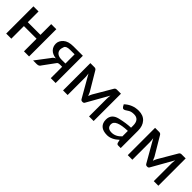

<svg xmlns="http://www.w3.org/2000/svg" viewBox="222 -1519 2529 2529"><g transform="rotate(45 1486.0 -255.0)"><path d="M495.1 -507.3V0H399.9V-234.9H164.1V0H68.8V-507.3H164.1V-307.1H399.9V-507.3Z M719.2 -357.4Q719.2 -317.4 748.5 -294.9Q777.8 -272.5 828.1 -272.5H899.4V-443.8H817.4Q743.2 -443.8 731.2 -408.2Q719.2 -372.6 719.2 -357.4ZM989.7 0H899.4V-211.9H863.3Q826.2 -211.9 816.7 -199Q807.1 -186 801.3 -178.2L695.3 -33.2Q686.5 -16.6 673.6 -8.3Q660.6 0 635.3 0H569.8L713.9 -189.5Q731.4 -219.7 762.7 -231Q692.9 -240.2 658.7 -277.3Q624.5 -314.5 624.5 -368.2Q624.5 -421.9 671.9 -464.6Q719.2 -507.3 814.9 -507.3H989.7Z M1213.4 -327.6V0H1127.9V-508.8H1204.6Q1229.5 -508.8 1241.2 -487.3L1392.6 -232.4Q1405.3 -207 1414.1 -181.6Q1422.9 -208 1435.5 -232.4L1585 -487.3Q1596.2 -508.8 1621.1 -508.8H1697.8V0H1612.3V-327.6Q1612.3 -356.4 1618.2 -394L1446.8 -90.8Q1438 -73.7 1419.4 -73.7H1409.2Q1392.1 -73.7 1381.3 -90.8L1207 -395Q1213.4 -353 1213.4 -327.6Z M1972.2 -58.6Q2046.9 -58.6 2108.4 -124.5V-226.6Q1888.2 -219.2 1888.2 -131.8Q1888.2 -58.6 1972.2 -58.6ZM2022.5 -516.6Q2107.4 -516.6 2154.5 -464.4Q2201.7 -412.1 2201.7 -324.2V0H2159.7Q2145.5 0 2137.9 -4.4Q2130.4 -8.8 2126 -22L2115.7 -67.4Q2034.7 7.8 1953.1 7.8Q1876.5 7.8 1837.2 -27.3Q1797.9 -62.5 1797.9 -127.4Q1797.9 -230.5 1909.9 -257.3Q2022 -284.2 2108.4 -286.1V-324.2Q2108.4 -439.9 2011.2 -439.9Q1961.4 -439.9 1932.6 -421.9Q1903.8 -403.8 1891.6 -396Q1879.4 -388.2 1865.7 -388.2Q1852.1 -388.2 1839.4 -405.3L1822.3 -436.5Q1907.2 -516.6 2022.5 -516.6Z M2418.9 -327.6V0H2333.5V-508.8H2410.2Q2435.1 -508.8 2446.8 -487.3L2598.1 -232.4Q2610.8 -207 2619.6 -181.6Q2628.4 -208 2641.1 -232.4L2790.5 -487.3Q2801.8 -508.8 2826.7 -508.8H2903.3V0H2817.9V-327.6Q2817.9 -356.4 2823.7 -394L2652.3 -90.8Q2643.6 -73.7 2625 -73.7H2614.7Q2597.7 -73.7 2586.9 -90.8L2412.6 -395Q2418.9 -353 2418.9 -327.6Z"/></g></svg>

Font: Lato-Medium
Style: Regular
Weight: 500
Designer: Lukasz Dziedzic
Foundry: tyPoland Lukasz Dziedzic
Version: Version 2.006; 2014-01-15